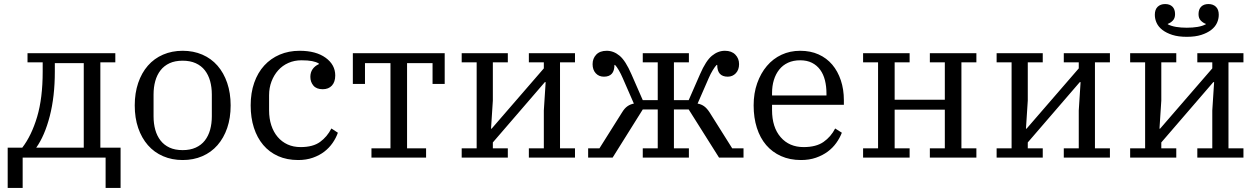

<svg xmlns="http://www.w3.org/2000/svg" viewBox="-20 -779 6216 949"><path d="M18 -49H90Q136 -109 163.5 -201.5Q191 -294 191 -425V-471H116V-516H550V-471H476V-49H576V150H502V0H92V150H18ZM394 -49V-467H251V-425Q251 -302 226 -205Q201 -108 159 -49Z M883 -37Q920 -37 947.5 -49.5Q975 -62 992.5 -84.5Q1010 -107 1018.5 -137.5Q1027 -168 1027 -204V-312Q1027 -348 1018.5 -378.5Q1010 -409 992.5 -431.5Q975 -454 947.5 -466.5Q920 -479 883 -479Q845 -479 818 -466.5Q791 -454 773.5 -431.5Q756 -409 747.5 -378.5Q739 -348 739 -312V-204Q739 -168 747.5 -137.5Q756 -107 773.5 -84.5Q791 -62 818 -49.5Q845 -37 883 -37ZM883 12Q830 12 786 -7Q742 -26 711 -61.5Q680 -97 663 -146.5Q646 -196 646 -258Q646 -319 663 -369Q680 -419 711 -454.5Q742 -490 786 -509Q830 -528 883 -528Q936 -528 980 -509Q1024 -490 1055 -454.5Q1086 -419 1103 -369Q1120 -319 1120 -258Q1120 -196 1103 -146.5Q1086 -97 1055 -61.5Q1024 -26 980 -7Q936 12 883 12Z M1454 12Q1398 12 1354.5 -7.5Q1311 -27 1281 -62.5Q1251 -98 1235 -147.5Q1219 -197 1219 -258Q1219 -320 1236.5 -370Q1254 -420 1286 -455Q1318 -490 1362.5 -509Q1407 -528 1461 -528Q1542 -528 1589.5 -493.5Q1637 -459 1637 -406Q1637 -374 1620.5 -356Q1604 -338 1575 -338Q1544 -338 1529 -356Q1514 -374 1514 -399Q1514 -421 1525 -437Q1536 -453 1556 -462V-465Q1543 -473 1522.5 -477Q1502 -481 1470 -481Q1435 -481 1405.5 -468Q1376 -455 1355 -431.5Q1334 -408 1322 -376.5Q1310 -345 1310 -308V-234Q1310 -193 1321 -159.5Q1332 -126 1352.5 -102Q1373 -78 1401.5 -65Q1430 -52 1466 -52Q1527 -52 1562 -77.5Q1597 -103 1618 -144L1650 -123Q1641 -97 1624 -72.5Q1607 -48 1583 -29.5Q1559 -11 1526.5 0.5Q1494 12 1454 12Z M1816 -46H1910V-467H1784V-364H1724V-516H2178V-364H2118V-467H1992V-46H2086V0H1816Z M2262 -46H2336V-471H2262V-516H2490V-471H2416V-282L2407 -143H2410L2668 -441V-471H2594V-516H2822V-471H2748V-46H2822V0H2594V-46H2668V-233L2677 -373H2673L2416 -75V-46H2490V0H2262Z M2887 -46H2943L3055 -224Q3067 -244 3081.5 -254Q3096 -264 3113 -267L3058 -393Q3049 -414 3038.5 -432Q3028 -450 3020 -458H3017Q3017 -400 2965 -400Q2940 -400 2924.5 -417Q2909 -434 2909 -462Q2909 -490 2927 -509Q2945 -528 2979 -528Q3013 -528 3042.5 -503.5Q3072 -479 3101 -412L3157 -284H3231V-471H3157V-516H3385V-471H3311V-284H3384L3440 -412Q3469 -479 3499 -503.5Q3529 -528 3563 -528Q3596 -528 3614.5 -509Q3633 -490 3633 -462Q3633 -434 3617 -417Q3601 -400 3577 -400Q3525 -400 3525 -458H3522Q3514 -450 3503 -432Q3492 -414 3483 -393L3428 -267Q3446 -264 3460 -254Q3474 -244 3487 -224L3599 -46H3655V0H3534L3384 -238H3311V-46H3385V0H3157V-46H3231V-238H3157L3008 0H2887Z M3939 12Q3884 12 3840.5 -7.5Q3797 -27 3767 -62Q3737 -97 3721 -147Q3705 -197 3705 -258Q3705 -318 3722.5 -367.5Q3740 -417 3770.5 -453Q3801 -489 3843 -508.5Q3885 -528 3935 -528Q3986 -528 4026 -510Q4066 -492 4093.5 -459.5Q4121 -427 4136 -382Q4151 -337 4151 -284V-261H3796V-235Q3796 -150 3838.5 -101Q3881 -52 3952 -52Q4014 -52 4050.5 -77.5Q4087 -103 4108 -144L4141 -123Q4131 -97 4113.5 -72.5Q4096 -48 4071 -29.5Q4046 -11 4013 0.5Q3980 12 3939 12ZM3796 -307H4065V-317Q4065 -352 4057.5 -382Q4050 -412 4034 -434Q4018 -456 3993.5 -468.5Q3969 -481 3935 -481Q3901 -481 3875 -469Q3849 -457 3831.5 -435Q3814 -413 3805 -383.5Q3796 -354 3796 -319Z M4246 -46H4320V-471H4246V-516H4476V-471H4402V-286H4650V-471H4576V-516H4806V-471H4732V-46H4806V0H4576V-46H4650V-237H4402V-46H4476V0H4246Z M4906 -46H4980V-471H4906V-516H5134V-471H5060V-282L5051 -143H5054L5312 -441V-471H5238V-516H5466V-471H5392V-46H5466V0H5238V-46H5312V-233L5321 -373H5317L5060 -75V-46H5134V0H4906Z M5566 -46H5640V-471H5566V-516H5794V-471H5720V-282L5711 -143H5714L5972 -441V-471H5898V-516H6126V-471H6052V-46H6126V0H5898V-46H5972V-233L5981 -373H5977L5720 -75V-46H5794V0H5566ZM5846 -597Q5804 -597 5774.5 -606.5Q5745 -616 5725.5 -631Q5706 -646 5697 -665.5Q5688 -685 5688 -706Q5688 -732 5702 -745.5Q5716 -759 5739 -759Q5762 -759 5775 -746Q5788 -733 5788 -709Q5788 -689 5777 -677.5Q5766 -666 5752 -661V-659Q5769 -650 5793 -646Q5817 -642 5846 -642Q5875 -642 5899 -646Q5923 -650 5940 -659V-661Q5926 -666 5915 -677.5Q5904 -689 5904 -709Q5904 -733 5917 -746Q5930 -759 5953 -759Q5976 -759 5990 -745.5Q6004 -732 6004 -706Q6004 -685 5995 -665.5Q5986 -646 5966.5 -631Q5947 -616 5917.5 -606.5Q5888 -597 5846 -597Z"/></svg>

Font: IBM Plex Serif
Style: Regular
Weight: 400
Designer: Mike Abbink, Paul van der Laan, Pieter van Rosmalen
Foundry: Bold Monday
Version: Version 2.6